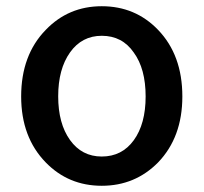

<svg xmlns="http://www.w3.org/2000/svg" viewBox="-20 -584 654 617"><path d="M307 13Q200 13 127 -62Q48 -143 48 -274Q48 -407 127 -488Q200 -564 307 -564Q415 -564 488 -488Q566 -407 566 -274Q566 -143 488 -62Q414 13 307 13ZM307 -81Q372 -81 410 -133.5Q448 -186 448 -274Q448 -363 410 -415Q373 -469 307 -469Q243 -469 205 -415.5Q167 -362 167 -274.5Q167 -187 205 -134Q243 -81 307 -81Z"/></svg>

Font: GenSenRounded JP M
Style: Regular
Weight: 500
Version: Version 1.501;PS 1;hotconv 16.6.51;makeotf.lib2.5.65220